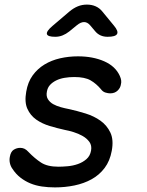

<svg xmlns="http://www.w3.org/2000/svg" viewBox="-20 -805 640 835"><path d="M219 10Q189 10 162 6Q135 2 112 -7.5Q89 -17 69 -32.5Q49 -48 34 -71Q26 -82 23 -96Q20 -110 23 -124Q27 -146 40 -154Q53 -162 68 -162Q78 -162 86.5 -158Q95 -154 104 -144Q131 -116 158.5 -98Q186 -80 234 -80Q251 -80 274 -82Q297 -84 318.5 -91.5Q340 -99 356 -113Q372 -127 376 -150Q380 -172 369 -187.5Q358 -203 339.5 -213.5Q321 -224 300 -230.5Q279 -237 262 -240Q230 -247 196.5 -257Q163 -267 137.5 -285Q112 -303 99 -332Q86 -361 94 -406Q101 -448 122 -477Q143 -506 173.5 -524.5Q204 -543 241.5 -551.5Q279 -560 319 -560Q384 -560 433 -538.5Q482 -517 501 -475Q506 -464 507 -455Q508 -446 506 -439Q504 -423 491.5 -411Q479 -399 459 -399Q450 -399 438.5 -402.5Q427 -406 419 -417Q399 -441 374 -455.5Q349 -470 303 -470Q281 -470 260.5 -466.5Q240 -463 224 -455Q208 -447 197.5 -435.5Q187 -424 184 -407Q180 -387 188.5 -373.5Q197 -360 211.5 -352Q226 -344 244 -339Q262 -334 278 -331Q315 -323 352 -311.5Q389 -300 417 -280Q445 -260 460 -228.5Q475 -197 466 -149Q458 -105 435 -74.5Q412 -44 378.5 -25.5Q345 -7 304 1.5Q263 10 219 10ZM220 -645Q187 -645 184 -657Q181 -669 208 -692L282 -755Q300 -770 318.5 -777.5Q337 -785 358 -785Q379 -785 396 -777.5Q413 -770 425 -755L476 -693Q496 -669 489 -657Q482 -645 448 -645Q431 -645 417.5 -651Q404 -657 394 -669L372 -695Q360 -709 345.5 -709Q331 -709 314 -695L281 -668Q267 -657 252 -651Q237 -645 220 -645Z"/></svg>

Font: Maple Mono NL
Style: Italic
Weight: 400
Italic angle: -10°
Monospace: yes
Designer: subframe7536
Version: Version 7.000